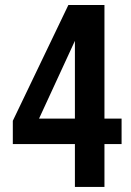

<svg xmlns="http://www.w3.org/2000/svg" viewBox="-20 -741 519 761"><path d="M276.9 0V-169.9H30.8V-262.2L251 -721.2H394V-271H461.9V-169.9H394V0ZM134.8 -271H276.9V-579.1Z"/></svg>

Font: Lumene Sans Condensed
Style: Bold
Weight: 600
Width: 3
Designer: Deni Anggara
Version: Version 1.003;Glyphs 3.1.2 (3151)